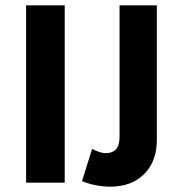

<svg xmlns="http://www.w3.org/2000/svg" viewBox="-20 -686 679 721"><path d="M78 0V-666H223V0ZM394 15Q369 15 341.5 10Q314 5 288 -6L326 -127Q339 -120 352 -115.5Q365 -111 379 -111Q402 -111 415.5 -125.5Q429 -140 429 -173V-666H569V-161Q569 -80 521.5 -32.5Q474 15 394 15Z"/></svg>

Font: Secular One
Style: Regular
Weight: 400
Designer: Michal Sahar
Foundry: Hagilda
Version: Version 1.002; ttfautohint (v1.8.4.7-5d5b);gftools[0.9.29]